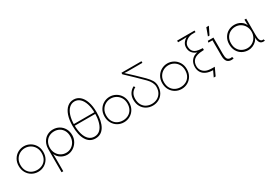

<svg xmlns="http://www.w3.org/2000/svg" viewBox="48 -1891 4634 3256"><g transform="rotate(-30 2365.0 -263.0)"><path d="M73 -233Q73 -163 101.5 -115Q130 -67 177 -43Q224 -19 280 -19Q336 -19 383 -43Q430 -67 458.5 -115Q487 -163 487 -233Q487 -297 458 -345.5Q429 -394 381.5 -420Q334 -446 280 -446Q226 -446 178.5 -420Q131 -394 102 -345.5Q73 -297 73 -233ZM39 -233Q39 -307 73 -364Q107 -421 162.5 -451.5Q218 -482 280 -482Q342 -482 397.5 -451.5Q453 -421 487 -364Q521 -307 521 -233Q521 -159 488.5 -102.5Q456 -46 401 -14.5Q346 17 280 17Q214 17 159 -14.5Q104 -46 71.5 -102.5Q39 -159 39 -233Z M1049 -235Q1049 -301 1022.5 -348Q996 -395 951 -419.5Q906 -444 852 -444Q796 -444 750 -418.5Q704 -393 677.5 -345.5Q651 -298 651 -235Q651 -175 678 -127Q705 -79 751 -52Q797 -25 852 -25Q905 -25 950 -51.5Q995 -78 1022 -126Q1049 -174 1049 -235ZM1088 -235Q1088 -168 1055 -111Q1022 -54 967 -20.5Q912 13 850 13Q787 13 729.5 -22.5Q672 -58 648 -120L650 -8V220H616V-8Q616 -159 617 -235Q618 -309 649.5 -365.5Q681 -422 733.5 -452Q786 -482 850 -482Q915 -482 969 -451.5Q1023 -421 1055.5 -365Q1088 -309 1088 -235Z M1204 -366Q1204 -263 1227 -185.5Q1250 -108 1295 -65.5Q1340 -23 1405 -23Q1470 -23 1515 -65.5Q1560 -108 1583 -185.5Q1606 -263 1606 -366Q1606 -472 1580.5 -550Q1555 -628 1509.5 -669.5Q1464 -711 1405 -711Q1346 -711 1300.5 -669.5Q1255 -628 1229.5 -550Q1204 -472 1204 -366ZM1170 -367Q1170 -485 1199.5 -570.5Q1229 -656 1282 -701Q1335 -746 1405 -746Q1475 -746 1528 -701Q1581 -656 1610.5 -570.5Q1640 -485 1640 -367Q1640 -187 1579 -87Q1518 13 1405 13Q1292 13 1231 -87Q1170 -187 1170 -367ZM1627 -383V-351H1183V-383Z M1753 -233Q1753 -163 1781.5 -115Q1810 -67 1857 -43Q1904 -19 1960 -19Q2016 -19 2063 -43Q2110 -67 2138.5 -115Q2167 -163 2167 -233Q2167 -297 2138 -345.5Q2109 -394 2061.5 -420Q2014 -446 1960 -446Q1906 -446 1858.5 -420Q1811 -394 1782 -345.5Q1753 -297 1753 -233ZM1719 -233Q1719 -307 1753 -364Q1787 -421 1842.5 -451.5Q1898 -482 1960 -482Q2022 -482 2077.5 -451.5Q2133 -421 2167 -364Q2201 -307 2201 -233Q2201 -159 2168.5 -102.5Q2136 -46 2081 -14.5Q2026 17 1960 17Q1894 17 1839 -14.5Q1784 -46 1751.5 -102.5Q1719 -159 1719 -233Z M2339 -733H2731V-701H2442L2368 -705L2373 -710Q2440 -649 2515.5 -577.5Q2591 -506 2655 -442Q2707 -390 2736.5 -341.5Q2766 -293 2766 -233Q2766 -155 2733 -98.5Q2700 -42 2645 -12.5Q2590 17 2525 17Q2460 17 2405 -12.5Q2350 -42 2317 -98.5Q2284 -155 2284 -233Q2284 -305 2318.5 -356.5Q2353 -408 2404 -431L2421 -404Q2319 -352 2319 -233Q2319 -160 2348 -111.5Q2377 -63 2424 -40Q2471 -17 2525 -17Q2580 -17 2627.5 -40.5Q2675 -64 2704.5 -112.5Q2734 -161 2734 -233Q2734 -273 2712 -317.5Q2690 -362 2649 -403Q2510 -542 2339 -703Z M2883 -233Q2883 -163 2911.5 -115Q2940 -67 2987 -43Q3034 -19 3090 -19Q3146 -19 3193 -43Q3240 -67 3268.5 -115Q3297 -163 3297 -233Q3297 -297 3268 -345.5Q3239 -394 3191.5 -420Q3144 -446 3090 -446Q3036 -446 2988.5 -420Q2941 -394 2912 -345.5Q2883 -297 2883 -233ZM2849 -233Q2849 -307 2883 -364Q2917 -421 2972.5 -451.5Q3028 -482 3090 -482Q3152 -482 3207.5 -451.5Q3263 -421 3297 -364Q3331 -307 3331 -233Q3331 -159 3298.5 -102.5Q3266 -46 3211 -14.5Q3156 17 3090 17Q3024 17 2969 -14.5Q2914 -46 2881.5 -102.5Q2849 -159 2849 -233Z M3771 -733V-702Q3709 -702 3694 -701Q3655 -698 3618 -678Q3581 -658 3557.5 -625.5Q3534 -593 3534 -555Q3534 -486 3575 -448.5Q3616 -411 3714 -407Q3723 -407 3743 -405V-369Q3723 -367 3714 -367Q3600 -363 3547.5 -318.5Q3495 -274 3495 -194Q3495 -127 3542.5 -81.5Q3590 -36 3674 -32Q3698 -31 3718.5 -30Q3739 -29 3761 -30L3691 120H3654L3714 -8L3715 6Q3638 7 3581.5 -16.5Q3525 -40 3495 -85.5Q3465 -131 3465 -192Q3465 -274 3509.5 -326Q3554 -378 3625 -389Q3569 -407 3535 -449Q3501 -491 3501 -555Q3501 -614 3540 -657.5Q3579 -701 3634 -720L3653 -708L3536 -701H3429V-733Z M3951 -138V-264Q3951 -310 3950.5 -352.5Q3950 -395 3951 -438H3872L3878 -470H3988Q3986 -283 3988 -149Q3988 -90 4002.5 -58.5Q4017 -27 4062 -23Q4077 -22 4097 -27L4110 5Q4090 13 4068 13Q4007 13 3979 -24Q3951 -61 3951 -138ZM4022 -683 3948 -533H3917L3972 -683Z M4599 -235Q4599 -294 4572 -342Q4545 -390 4499 -417Q4453 -444 4398 -444Q4346 -444 4300 -420Q4254 -396 4225.5 -349Q4197 -302 4197 -235Q4197 -167 4225.5 -119.5Q4254 -72 4300 -48.5Q4346 -25 4398 -25Q4453 -25 4499 -52Q4545 -79 4572 -127Q4599 -175 4599 -235ZM4400 -481Q4469 -481 4524 -446.5Q4579 -412 4598 -356L4596 -458V-470H4630V-161Q4630 -113 4634.5 -82Q4639 -51 4656.5 -32Q4674 -13 4709 -19L4719 11Q4712 12 4705 13Q4698 14 4691 14Q4641 14 4620 -21Q4599 -56 4599 -124Q4591 -89 4561 -57.5Q4531 -26 4488 -7Q4445 12 4400 12Q4334 12 4279.5 -18Q4225 -48 4193.5 -104.5Q4162 -161 4162 -235Q4162 -309 4194.5 -365Q4227 -421 4281 -451Q4335 -481 4400 -481Z"/></g></svg>

Font: Kreadon
Style: Regular
Weight: 400
Designer: kohakuno
Foundry: StudioGnu
Version: Version 1.000;Glyphs 3.1.2 (3151)